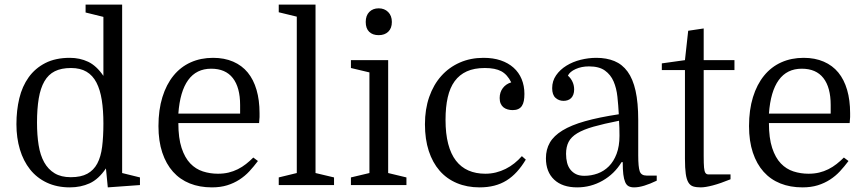

<svg xmlns="http://www.w3.org/2000/svg" viewBox="-20 -800 3745 830"><path d="M51 -263Q51 -204 66 -154Q81 -104 110 -67.5Q139 -31 182.5 -10.5Q226 10 282 10Q329 10 367.5 -7.5Q406 -25 438 -72L446 10L585 0V-33L508 -52V-780H350V-746L427 -727V-472Q397 -516 361 -533Q325 -550 282 -550Q220 -550 176 -527.5Q132 -505 104 -466Q76 -427 63.5 -375Q51 -323 51 -263ZM427 -266Q427 -209 421.5 -165.5Q416 -122 400.5 -93Q385 -64 357.5 -49Q330 -34 286 -34Q244 -34 216 -51Q188 -68 171 -98.5Q154 -129 147 -172.5Q140 -216 140 -270Q140 -330 147.5 -374.5Q155 -419 172 -448.5Q189 -478 217 -492Q245 -506 287 -506Q327 -506 354 -490Q381 -474 397 -443Q413 -412 420 -367.5Q427 -323 427 -266Z M751 -268H1100Q1102 -286 1102 -294Q1102 -302 1102 -311Q1102 -367 1089 -411.5Q1076 -456 1051 -486.5Q1026 -517 988 -533.5Q950 -550 901 -550Q848 -550 804.5 -530.5Q761 -511 730 -473Q699 -435 682 -380Q665 -325 665 -255Q665 -190 681.5 -140.5Q698 -91 728 -57.5Q758 -24 800.5 -7Q843 10 896 10Q933 10 962 1Q991 -8 1015 -23.5Q1039 -39 1058 -59.5Q1077 -80 1095 -104L1075 -119Q1060 -104 1043.5 -91Q1027 -78 1008 -68.5Q989 -59 968 -54Q947 -49 922 -49Q888 -49 857 -59Q826 -69 802.5 -93.5Q779 -118 765 -160.5Q751 -203 751 -268ZM893 -503Q955 -503 986.5 -462.5Q1018 -422 1018 -346V-309H751Q758 -405 793.5 -454Q829 -503 893 -503Z M1263 -728V-52L1185 -33V0H1424V-33L1344 -52V-780H1185V-747Z M1497 -506 1577 -487V-52L1497 -33V0H1737V-33L1658 -52V-540H1497ZM1561 -705Q1561 -677 1576 -662.5Q1591 -648 1617 -648Q1643 -648 1658.5 -663Q1674 -678 1674 -705Q1674 -732 1658 -748Q1642 -764 1617 -764Q1592 -764 1576.5 -748.5Q1561 -733 1561 -705Z M2070 -550Q2014 -550 1967.5 -529.5Q1921 -509 1887.5 -471.5Q1854 -434 1835.5 -381Q1817 -328 1817 -263Q1817 -198 1833.5 -147.5Q1850 -97 1880.5 -62Q1911 -27 1955 -8.5Q1999 10 2053 10Q2088 10 2117 2.5Q2146 -5 2170 -20Q2194 -35 2214.5 -57.5Q2235 -80 2253 -110L2236 -125Q2221 -108 2203.5 -94Q2186 -80 2166 -70Q2146 -60 2124 -54.5Q2102 -49 2078 -49Q2037 -49 2005 -63Q1973 -77 1951 -105.5Q1929 -134 1917.5 -178Q1906 -222 1906 -282Q1906 -337 1915.5 -379Q1925 -421 1945.5 -449Q1966 -477 1998 -491.5Q2030 -506 2076 -506Q2121 -506 2147 -492Q2173 -478 2190 -444Q2167 -437 2153.5 -419Q2140 -401 2140 -376Q2140 -362 2144.5 -352Q2149 -342 2156.5 -336Q2164 -330 2174.5 -327Q2185 -324 2196 -324Q2210 -324 2220 -328.5Q2230 -333 2236 -342Q2242 -351 2244.5 -364Q2247 -377 2247 -394Q2247 -429 2235 -458Q2223 -487 2200 -507.5Q2177 -528 2144.5 -539Q2112 -550 2070 -550Z M2340 -116Q2340 -57 2375.5 -23.5Q2411 10 2475 10Q2534 10 2585 -19Q2636 -48 2667 -99H2672Q2672 -67 2674.5 -46.5Q2677 -26 2682.5 -13Q2688 0 2697.5 5Q2707 10 2721 10Q2741 10 2765.5 2.5Q2790 -5 2819 -19V-41H2775Q2752 -41 2745.5 -59.5Q2739 -78 2739 -128V-281Q2739 -356 2727.5 -407.5Q2716 -459 2693 -490.5Q2670 -522 2636 -536Q2602 -550 2558 -550Q2524 -550 2490 -541.5Q2456 -533 2428.5 -516Q2401 -499 2384 -474.5Q2367 -450 2367 -419Q2367 -390 2381.5 -377Q2396 -364 2416 -364Q2426 -364 2434.5 -367Q2443 -370 2449 -376Q2455 -382 2458.5 -391.5Q2462 -401 2462 -413Q2462 -421 2460.5 -429Q2459 -437 2455.5 -445Q2452 -453 2447 -460Q2442 -467 2435 -473Q2443 -490 2468.5 -501.5Q2494 -513 2526 -513Q2570 -513 2595 -495Q2620 -477 2632.5 -448Q2645 -419 2649 -382Q2653 -345 2655 -306Q2569 -293 2509 -276Q2449 -259 2411.5 -236Q2374 -213 2357 -183.5Q2340 -154 2340 -116ZM2506 -40Q2485 -40 2470.5 -47Q2456 -54 2446 -66.5Q2436 -79 2431.5 -96.5Q2427 -114 2427 -135Q2427 -165 2438 -186.5Q2449 -208 2475.5 -224Q2502 -240 2546 -252.5Q2590 -265 2656 -278Q2657 -262 2657.5 -247Q2658 -232 2658 -213Q2658 -168 2645.5 -135Q2633 -102 2612 -81Q2591 -60 2563.5 -50Q2536 -40 2506 -40Z M2841 -526V-497H2941V-114Q2941 -73 2944.5 -48.5Q2948 -24 2956 -11Q2964 2 2977 6Q2990 10 3009 10Q3029 10 3061.5 1.5Q3094 -7 3138 -25V-46H3066Q3051 -46 3042.5 -46Q3034 -46 3029.5 -52.5Q3025 -59 3023.5 -75.5Q3022 -92 3022 -125V-497H3155V-540H3022V-677L2955 -667L2941 -540Z M3304 -268H3653Q3655 -286 3655 -294Q3655 -302 3655 -311Q3655 -367 3642 -411.5Q3629 -456 3604 -486.5Q3579 -517 3541 -533.5Q3503 -550 3454 -550Q3401 -550 3357.5 -530.5Q3314 -511 3283 -473Q3252 -435 3235 -380Q3218 -325 3218 -255Q3218 -190 3234.5 -140.5Q3251 -91 3281 -57.5Q3311 -24 3353.5 -7Q3396 10 3449 10Q3486 10 3515 1Q3544 -8 3568 -23.5Q3592 -39 3611 -59.5Q3630 -80 3648 -104L3628 -119Q3613 -104 3596.5 -91Q3580 -78 3561 -68.5Q3542 -59 3521 -54Q3500 -49 3475 -49Q3441 -49 3410 -59Q3379 -69 3355.5 -93.5Q3332 -118 3318 -160.5Q3304 -203 3304 -268ZM3446 -503Q3508 -503 3539.5 -462.5Q3571 -422 3571 -346V-309H3304Q3311 -405 3346.5 -454Q3382 -503 3446 -503Z"/></svg>

Font: GradeGX
Style: Regular
Weight: 100
Width: 1
Designer: Adam Twardoch
Foundry: Adam Twardoch
Version: Version 2.002; DEVELOPMENT